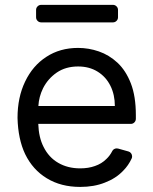

<svg xmlns="http://www.w3.org/2000/svg" viewBox="-20 -747 622 779"><path d="M169.7 -23.8Q112.9 -58.2 82 -121.8Q53.3 -182.2 51.1 -268.5Q51.1 -352.3 82 -416.2Q112.9 -480.8 168 -516.3Q223.4 -552.6 296.9 -552.6Q339.8 -552.6 381 -538.4Q422.6 -524.1 456.7 -492.5Q490.8 -460.6 511 -408.4Q531.2 -356.2 531.2 -279.8V-265.3Q531.2 -256.4 525.2 -250.4Q519.2 -244.3 510.7 -244.3H135.3Q137.1 -189.6 156.6 -151.3Q177.9 -108.3 216.3 -86.3Q254.6 -63.9 305.4 -63.9Q338.8 -63.9 365.4 -73.5Q392.4 -82.7 411.6 -101.9Q425.8 -115.1 435.4 -133.9Q437.9 -139.2 442.8 -142Q447.8 -144.9 453.5 -144.9Q457.4 -144.9 459.2 -144.2L501.1 -132.5Q507.8 -130.7 511.9 -125Q516 -119.3 516 -112.6Q516 -107.6 514.2 -104Q501.1 -75.6 479.8 -54.3Q450.3 -23.1 405.2 -6Q361.5 11.4 305.4 11.4Q226.9 11.4 169.7 -23.8ZM446 -316.8Q446 -362.9 427.9 -399.1Q409.8 -435.4 376.1 -456.3Q342.3 -477.3 296.9 -477.3Q246.8 -477.3 210.6 -452.8Q174 -427.6 154.5 -388.5Q137.8 -354.4 135.7 -316.8ZM438.2 -727.3H147.4Q138.5 -727.3 132.5 -721.2Q126.4 -715.2 126.4 -706.7V-676.8Q126.4 -668.3 132.5 -662.3Q138.5 -656.2 147.4 -656.2H438.2Q446.7 -656.2 452.8 -662.3Q458.8 -668.3 458.8 -676.8V-706.7Q458.8 -715.2 452.8 -721.2Q446.7 -727.3 438.2 -727.3Z"/></svg>

Font: DeltaSans
Style: Regular
Weight: 400
Designer: Rasmus Andersson
Foundry: rsms
Version: Version 3.012